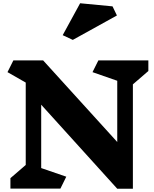

<svg xmlns="http://www.w3.org/2000/svg" viewBox="-20 -1157 947 1179"><path d="M796 -639V2H700L233 -514V-125L387 -72L351 1H44V-63L138 -144V-650L26 -714L62 -786H245L700 -285V-661L548 -714L584 -786H891V-721ZM698 -1062 427 -912 365 -941 472 -1137 671 -1118Z"/></svg>

Font: Inknut Antiqua ExtraBold
Style: Regular
Weight: 800
Designer: Claus Eggers Sørensen
Foundry: Claus Eggers Sørensen
Version: Version 1.003; ttfautohint (v1.8.2) -l 8 -r 50 -G 200 -x 14 